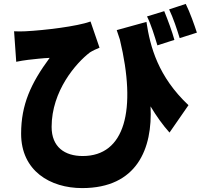

<svg xmlns="http://www.w3.org/2000/svg" viewBox="-20 -875 1040 982"><path d="M820 -818 732 -791C754 -746 770 -692 785 -643L872 -671C861 -712 838 -774 820 -818ZM930 -855 845 -827C866 -783 885 -726 899 -680L987 -708C974 -748 952 -811 930 -855ZM52 -715 63 -559C87 -564 102 -566 124 -569C150 -572 203 -578 234 -579C138 -449 88 -340 88 -191C88 -1 237 87 400 87C681 87 761 -115 750 -331C780 -281 812 -236 847 -197L944 -337C789 -483 748 -635 729 -763L577 -721L593 -673C680 -312 619 -77 403 -77C311 -77 244 -123 244 -226C244 -410 369 -553 440 -607C456 -617 474 -625 489 -631L443 -765C374 -740 208 -720 110 -715C91 -714 71 -714 52 -715Z"/></svg>

Font: ChiuKong Gothic MN Heavy
Style: Regular
Weight: 900
Designer: Ryoko NISHIZUKA 西塚涼子 (kana, bopomofo & ideographs); Paul D. Hunt (Latin, Greek & Cyrillic); Sandoll Communications 산돌커뮤니
Foundry: Adobe
Version: Version 1.300